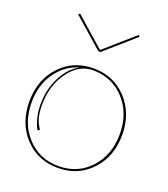

<svg xmlns="http://www.w3.org/2000/svg" viewBox="-138 -853 832 952"><g transform="rotate(20 277.5 -376.5)"><path d="M120.1 -754.9 273.4 -620.1H276.4L430.2 -754.9L437 -747.6L280.3 -609.9H269.5L112.8 -747.6ZM32.7 -259.8Q32.7 -374 101.8 -448.2Q170.9 -522.5 277.3 -522.5Q383.8 -522.5 453.1 -448Q522.5 -373.5 522.5 -259.8Q522.5 -146 453.1 -71.8Q383.8 2.4 277.3 2.4Q170.9 2.4 101.8 -71.8Q32.7 -146 32.7 -259.8ZM277.3 -512.7Q203.1 -512.7 150.4 -440.2Q97.7 -367.7 97.7 -265.1Q97.7 -230.5 104 -202.1Q109.9 -175.8 130.4 -144.5L119.6 -138.7Q89.8 -193.8 89.8 -265.1Q89.8 -345.2 123.3 -410.2Q156.7 -475.1 210 -502.9Q135.3 -481 90.1 -415.3Q44.9 -349.6 44.9 -259.8Q44.9 -149.9 110.6 -78.6Q176.3 -7.3 277.3 -7.3Q378.4 -7.3 444.1 -78.6Q509.8 -149.9 509.8 -259.8Q509.8 -369.6 444.1 -441.2Q378.4 -512.7 277.3 -512.7Z"/></g></svg>

Font: ZnikomitNo25
Style: Regular
Weight: 100
Designer: gluk
Foundry: gluk
Version: Version 0.56